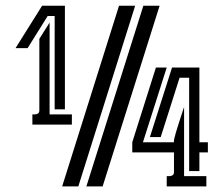

<svg xmlns="http://www.w3.org/2000/svg" viewBox="-20 -666 793 686"><path d="M288.6 0 492.2 -645.5H550.3L346.7 0ZM462.9 -645.5 259.8 0H202.1L405.3 -645.5ZM490.7 -157.7H601.6Q600.6 -160.6 602.5 -169.9Q604.5 -179.2 608.2 -191.7Q611.8 -204.1 616.5 -218.5Q621.1 -232.9 625.2 -245.8Q629.4 -258.8 632.8 -269Q636.2 -279.3 637.7 -283.7V-36.6H717.3V0H575.7V-36.6Q579.6 -36.6 584 -36.6Q588.4 -36.6 592.3 -37.8Q596.2 -39.1 598.9 -42Q601.6 -44.9 601.6 -50.8V-121.6H452.6Q452.6 -122.6 452.6 -128.2Q452.6 -133.8 452.6 -140.4Q452.6 -147 452.6 -152.1Q452.6 -157.2 452.6 -157.7L537.1 -424.8H575.7ZM692.4 -157.7H722.7V-121.6H692.4V-54.7H655.8V-388.2H621.6L554.2 -176.3H515.6L594.7 -424.8H692.4ZM211.9 -275.4H175.3V-608.9H150.4L78.6 -494.1H35.6L130.4 -645.5H211.9ZM157.2 -257.3H236.8V-220.7H95.7V-257.3Q99.6 -257.3 104 -257.3Q108.4 -257.3 112.1 -258.5Q115.7 -259.8 118.2 -262.7Q120.6 -265.6 120.6 -271.5V-527.3L157.2 -585.4Z"/></svg>

Font: Isar CAT
Style: Regular
Weight: 400
Designer: Digitized by Peter Wiegel
Foundry: CAT-Fonts, Peter Wiegel
Version: Version 1.000; ttfautohint (v1.3)